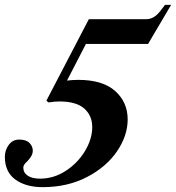

<svg xmlns="http://www.w3.org/2000/svg" viewBox="-45 -762 725 791"><path d="M-25 -116Q-25 -143 -9 -165Q7 -187 34 -187Q63 -187 76.5 -173Q90 -159 90 -142Q90 -130 85 -121Q80 -112 74.5 -105.5Q69 -99 67 -97Q51 -83 51 -72Q51 -50 69.5 -38Q88 -26 120 -26Q177 -26 226.5 -58.5Q276 -91 305.5 -140.5Q335 -190 335 -238Q335 -286 302 -315Q269 -344 200 -344Q179 -344 155 -340L146 -347L321 -683H558Q589 -683 614 -715L635 -742H660L565 -581H309L231 -430Q255 -433 277 -433Q378 -433 429.5 -387Q481 -341 481 -270Q481 -203 437 -138.5Q393 -74 313 -32.5Q233 9 131 9Q61 9 18 -22.5Q-25 -54 -25 -116Z"/></svg>

Font: Ibarra Real Nova SemiBold
Style: Italic
Weight: 600
Italic angle: -22°
Designer: Jose Maria Ribagorda & Octavio Pardo
Foundry: Octavio Pardo
Version: Version 1.014